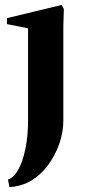

<svg xmlns="http://www.w3.org/2000/svg" viewBox="-20 -536 361 773"><path d="M18 217 12 187Q35 180 53.5 147Q72 114 82.5 62Q93 10 93 -53V-422L8 -439V-463L228 -516L237 -500L235 -430V-52Q235 -3 218.5 43.5Q202 90 173.5 128.5Q145 167 108 190Q89 202 63 209.5Q37 217 18 217Z"/></svg>

Font: Wittgenstein
Style: Bold
Weight: 700
Designer: Jörg Drees
Foundry: Jörg Drees
Version: Version 1.303; ttfautohint (v1.8.4.7-5d5b)